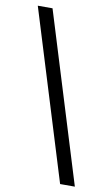

<svg xmlns="http://www.w3.org/2000/svg" viewBox="-86 -742 478 834"><g transform="rotate(10 153.5 -325.0)"><path d="M76.2 -698.2 306.2 47.9H241.2L11.2 -698.2Z"/></g></svg>

Font: Linux Libertine O
Style: Semibold
Weight: 700
Designer: Philipp H. Poll
Foundry: Philipp H. Poll
Version: Version 5.0.0